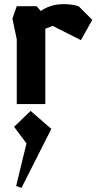

<svg xmlns="http://www.w3.org/2000/svg" viewBox="-20 -503 466 928"><path d="M61 0V-313L40 -413L61 -473H157L177 -450Q177 -450 190.5 -458.5Q204 -467 229 -475Q254 -483 290 -483Q310 -483 330 -480Q350 -477 361 -472L426 -407L371 -309L234 -378L199 -364V0ZM84 405 58 396 108 190 48 110 128 33 228 120Z"/></svg>

Font: Rowdies Light
Style: Regular
Weight: 300
Designer: Jaikishan Patel
Version: Version 1.000; ttfautohint (v1.8.3)